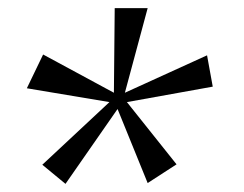

<svg xmlns="http://www.w3.org/2000/svg" viewBox="-20 -549 599 472"><path d="M141 -97 84 -144 249 -298 46 -332 86 -415 260 -321 262 -529H343L287 -321L489 -413L503 -336L292 -298L414 -145L343 -99L269 -281Z"/></svg>

Font: Alumni Sans Medium
Style: Italic
Weight: 500
Italic angle: -8°
Designer: Robert E. Leuschke
Foundry: Robert E. Leuschke
Version: Version 1.016